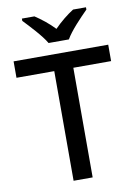

<svg xmlns="http://www.w3.org/2000/svg" viewBox="-101 -1006 764 1071"><g transform="rotate(-10 281.5 -470.5)"><path d="M223 -781H338C363 -826 426 -891 463 -928V-941H390C355 -919 315 -887 280 -851C246 -887 206 -918 171 -941H100V-928C136 -890 197 -826 223 -781ZM335 0V-621H549V-714H13V-621H227V0Z"/></g></svg>

Font: Noto Sans Gunjala Gondi Medium
Style: Regular
Weight: 500
Designer: Ek Type
Foundry: Ek Type
Version: Version 1.004